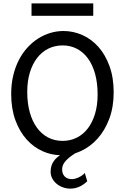

<svg xmlns="http://www.w3.org/2000/svg" viewBox="-20 -909 753 1139"><path d="M426.8 0Q388.7 23.9 368.7 46.6Q348.6 69.3 348.6 95.2Q348.6 123 364.3 138.4Q379.9 153.8 407.2 153.8Q415 153.8 425.3 151.1Q435.5 148.4 446 143.6Q456.5 138.7 466.3 132.1Q476.1 125.5 482.9 117.2L497.6 166Q476.1 187.5 450.4 198.7Q424.8 210 397.5 210Q375 210 354 202.6Q333 195.3 316.7 181.9Q300.3 168.5 290.3 150.1Q280.3 131.8 280.3 109.9Q280.3 71.8 300.3 44.9Q314 26.4 336.4 11.7Q282.7 10.3 233.4 -11.7Q179.2 -35.6 137.7 -82Q96.2 -128.4 71.3 -196Q46.4 -263.7 46.4 -351.6Q46.4 -410.2 58.3 -460.4Q70.3 -510.7 91.6 -552.2Q112.8 -593.8 142.1 -626Q171.4 -658.2 205.8 -680.2Q240.2 -702.1 278.6 -713.6Q316.9 -725.1 356.4 -725.1Q414.6 -725.1 468.5 -701.2Q522.5 -677.2 563.7 -630.9Q605 -584.5 629.6 -516.8Q654.3 -449.2 654.3 -361.3Q654.3 -273.4 628.2 -204.1Q602.1 -134.8 558.8 -86.7Q515.6 -38.6 460.4 -13.2Q443.4 -5.4 426.3 0ZM559.1 -349.1Q559.1 -416.5 544.2 -470.5Q529.3 -524.4 502 -562Q474.6 -599.6 436.3 -619.6Q397.9 -639.6 351.6 -639.6Q305.2 -639.6 266.6 -620.4Q228 -601.1 200.2 -565.2Q172.4 -529.3 157 -478.3Q141.6 -427.2 141.6 -363.8Q141.6 -296.9 156.5 -243.2Q171.4 -189.5 199 -151.6Q226.6 -113.8 265.1 -93.5Q303.7 -73.2 351.6 -73.2Q396.5 -73.2 434.6 -92Q472.7 -110.8 500.2 -146.2Q527.8 -181.6 543.5 -232.9Q559.1 -284.2 559.1 -349.1ZM167 -888.7H533.2V-815.4H167Z"/></svg>

Font: Andika Eur
Style: Regular
Weight: 400
Designer: Victor Gaultney, Annie Olsen, Julie Remington, Don Collingsworth, Eric Hays, Becca Hirsbrunner
Foundry: SIL International
Version: Version 5.000